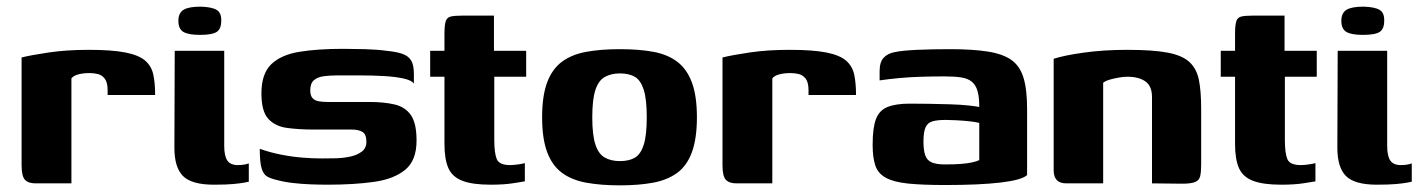

<svg xmlns="http://www.w3.org/2000/svg" viewBox="-20 -552 4278 578"><path d="M195 0H87Q65 0 55 -11Q45 -22 45 -55V-379Q73 -386 126.5 -394Q180 -402 247 -402Q317 -402 357.5 -394Q398 -386 417 -369.5Q436 -353 441.5 -327.5Q447 -302 447 -266H304V-280Q304 -304 295.5 -315Q287 -326 275 -329Q263 -332 250 -332Q230 -332 215.5 -328Q201 -324 195 -316Z M624 4Q557 4 531 -22Q505 -48 505 -107L506 -399H655V-113Q655 -82 664.5 -68.5Q674 -55 696 -55Q709 -55 718 -57Q727 -59 729 -60V-5Q725 -4 714 -2Q703 0 682 2Q661 4 624 4ZM582 -447Q547 -447 532 -456Q517 -465 517 -489Q517 -513 532.5 -522.5Q548 -532 584 -532Q618 -531 632.5 -522Q647 -513 646 -489Q646 -465 632.5 -456Q619 -447 582 -447Z M967 4Q943 4 916 3Q889 2 862.5 -1Q836 -4 814 -10Q796 -14 784.5 -20.5Q773 -27 767.5 -45.5Q762 -64 762 -104Q793 -93 826 -86.5Q859 -80 890.5 -77.5Q922 -75 949 -75Q968 -75 990.5 -75.5Q1013 -76 1034 -80.5Q1055 -85 1069 -95.5Q1083 -106 1083 -125Q1083 -148 1071 -155Q1059 -162 1039 -162H925Q879 -162 843.5 -167Q808 -172 787.5 -194.5Q767 -217 767 -271Q767 -330 796.5 -358.5Q826 -387 881 -396Q936 -405 1013 -405Q1041 -405 1078.5 -404Q1116 -403 1144 -399Q1175 -396 1192.5 -389.5Q1210 -383 1218 -369.5Q1226 -356 1226 -328V-300Q1220 -310 1195.5 -315.5Q1171 -321 1136.5 -323Q1102 -325 1064.5 -325Q1027 -325 995 -325Q973 -325 954.5 -322.5Q936 -320 925 -310.5Q914 -301 914 -280Q914 -264 921 -256.5Q928 -249 940 -247Q952 -245 967 -245H1094Q1136 -245 1168 -237.5Q1200 -230 1217 -205.5Q1234 -181 1234 -129Q1234 -69 1200 -41Q1166 -13 1106 -4.5Q1046 4 967 4Z M1457 4Q1403 4 1372.5 -7.5Q1342 -19 1330 -45.5Q1318 -72 1318 -119V-321H1275V-399H1318V-450Q1318 -475 1321.5 -487Q1325 -499 1336 -502Q1347 -505 1371 -505H1467Q1467 -501 1467 -495Q1467 -489 1467 -480V-399H1564V-321H1468V-131Q1468 -91 1475.5 -73Q1483 -55 1516 -55Q1525 -55 1539.5 -57Q1554 -59 1560 -61V-6Q1553 -5 1525.5 -0.5Q1498 4 1457 4Z M1846 6Q1789 6 1745 -2Q1701 -10 1671.5 -32Q1642 -54 1627 -94.5Q1612 -135 1612 -199Q1612 -263 1627 -303.5Q1642 -344 1671.5 -366Q1701 -388 1745 -396Q1789 -404 1846 -404Q1904 -404 1947 -396Q1990 -388 2019 -366Q2048 -344 2063 -303.5Q2078 -263 2078 -199Q2078 -135 2063 -94Q2048 -53 2018.5 -31.5Q1989 -10 1946 -2Q1903 6 1846 6ZM1846 -67Q1874 -67 1891.5 -77.5Q1909 -88 1918 -116.5Q1927 -145 1927 -199Q1927 -253 1918 -281.5Q1909 -310 1891.5 -320.5Q1874 -331 1846 -331Q1820 -331 1801 -320.5Q1782 -310 1772.5 -281.5Q1763 -253 1763 -199Q1763 -145 1772.5 -116.5Q1782 -88 1801 -77.5Q1820 -67 1846 -67Z M2305 0H2197Q2175 0 2165 -11Q2155 -22 2155 -55V-379Q2183 -386 2236.5 -394Q2290 -402 2357 -402Q2427 -402 2467.5 -394Q2508 -386 2527 -369.5Q2546 -353 2551.5 -327.5Q2557 -302 2557 -266H2414V-280Q2414 -304 2405.5 -315Q2397 -326 2385 -329Q2373 -332 2360 -332Q2340 -332 2325.5 -328Q2311 -324 2305 -316Z M2826 5Q2756 5 2713 0.5Q2670 -4 2646.5 -17Q2623 -30 2615 -54Q2607 -78 2607 -116Q2607 -167 2617 -193.5Q2627 -220 2652 -230Q2677 -240 2719 -240Q2744 -240 2776.5 -239.5Q2809 -239 2840.5 -238Q2872 -237 2895.5 -234.5Q2919 -232 2928 -230Q2928 -261 2922.5 -279Q2917 -297 2905 -306.5Q2893 -316 2873 -319Q2853 -322 2824 -322Q2789 -322 2754.5 -321Q2720 -320 2687.5 -317Q2655 -314 2628 -310V-338Q2628 -365 2640 -378Q2652 -391 2673 -395Q2696 -400 2741.5 -402Q2787 -404 2840 -404Q2907 -404 2952.5 -397Q2998 -390 3024 -372Q3050 -354 3061 -318.5Q3072 -283 3072 -224V-25Q3056 -10 2992.5 -2.5Q2929 5 2826 5ZM2825 -57Q2853 -57 2872.5 -58.5Q2892 -60 2906 -63Q2920 -66 2928 -70V-182Q2917 -185 2897.5 -187Q2878 -189 2858 -190Q2838 -191 2827 -191Q2803 -191 2788 -187Q2773 -183 2766.5 -169Q2760 -155 2760 -126Q2760 -101 2765 -85.5Q2770 -70 2784 -63.5Q2798 -57 2825 -57Z M3190 0Q3152 0 3152 -39V-375Q3182 -385 3242 -393.5Q3302 -402 3374 -402Q3451 -402 3495.5 -393.5Q3540 -385 3561.5 -364.5Q3583 -344 3589.5 -310Q3596 -276 3596 -225V-56Q3596 -34 3593 -21.5Q3590 -9 3577.5 -4Q3565 1 3539 1L3448 0V-260Q3448 -293 3428 -307Q3408 -321 3374 -321Q3362 -321 3348 -318.5Q3334 -316 3321.5 -312.5Q3309 -309 3301 -303V0Z M3837 4Q3783 4 3752.5 -7.5Q3722 -19 3710 -45.5Q3698 -72 3698 -119V-321H3655V-399H3698V-450Q3698 -475 3701.5 -487Q3705 -499 3716 -502Q3727 -505 3751 -505H3847Q3847 -501 3847 -495Q3847 -489 3847 -480V-399H3944V-321H3848V-131Q3848 -91 3855.5 -73Q3863 -55 3896 -55Q3905 -55 3919.5 -57Q3934 -59 3940 -61V-6Q3933 -5 3905.5 -0.5Q3878 4 3837 4Z M4125 4Q4058 4 4032 -22Q4006 -48 4006 -107L4007 -399H4156V-113Q4156 -82 4165.5 -68.5Q4175 -55 4197 -55Q4210 -55 4219 -57Q4228 -59 4230 -60V-5Q4226 -4 4215 -2Q4204 0 4183 2Q4162 4 4125 4ZM4083 -447Q4048 -447 4033 -456Q4018 -465 4018 -489Q4018 -513 4033.5 -522.5Q4049 -532 4085 -532Q4119 -531 4133.5 -522Q4148 -513 4147 -489Q4147 -465 4133.5 -456Q4120 -447 4083 -447Z"/></svg>

Font: Genos
Style: Bold
Weight: 700
Designer: Robert E. Leuschke
Foundry: Robert E. Leuschke
Version: Version 1.010